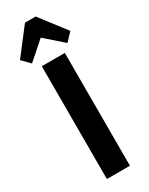

<svg xmlns="http://www.w3.org/2000/svg" viewBox="-267 -990 800 1032"><g transform="rotate(-30 132.5 -474.0)"><path d="M204 -700V0H61V-700ZM-24 -787 100 -948H166L289 -788L243 -739L92 -872H174L23 -739Z"/></g></svg>

Font: Pathway Extreme Condensed
Style: Bold
Weight: 700
Width: 3
Version: Version 1.001;gftools[0.9.26]